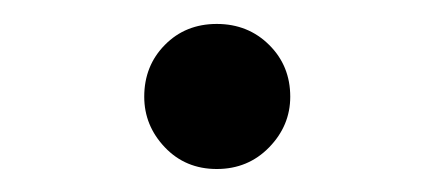

<svg xmlns="http://www.w3.org/2000/svg" viewBox="-20 -128 367 162"><path d="M162.9 14.6Q136.5 14.6 119.1 -3.7Q101.7 -22 101.7 -46.4Q101.7 -72.5 119.1 -90.1Q136.5 -107.8 162.9 -107.8Q189.3 -107.8 207.1 -90.1Q224.9 -72.5 224.9 -46.4Q224.9 -22 207.1 -3.7Q189.3 14.6 162.9 14.6Z"/></svg>

Font: Noto Serif HK ExtraLight
Style: Regular
Weight: 200
Designer: Ryoko NISHIZUKA 西塚涼子 (kana & ideographs); Frank Grießhammer (Latin, Greek & Cyrillic); Wenlong ZHANG 张文龙 (bopomofo); San
Foundry: Adobe
Version: Version 2.002-H1;hotconv 1.1.0;makeotfexe 2.6.0